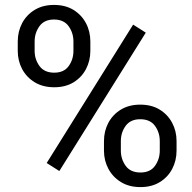

<svg xmlns="http://www.w3.org/2000/svg" viewBox="-20 -741 772 771"><path d="M51.3 -536.6V-574.2Q51.3 -614.7 68.8 -647.9Q86.4 -681.2 119.1 -701.2Q151.9 -721.2 196.8 -721.2Q242.7 -721.2 275.1 -701.2Q307.6 -681.2 325.2 -647.9Q342.8 -614.7 342.8 -574.2V-536.6Q342.8 -497.1 325.4 -463.9Q308.1 -430.7 275.6 -410.6Q243.2 -390.6 197.8 -390.6Q152.3 -390.6 119.4 -410.6Q86.4 -430.7 68.8 -463.9Q51.3 -497.1 51.3 -536.6ZM119.1 -574.2V-536.6Q119.1 -502.9 138.4 -476.1Q157.7 -449.2 197.8 -449.2Q236.8 -449.2 255.9 -475.8Q274.9 -502.4 274.9 -536.6V-574.2Q274.9 -608.9 255.6 -635.7Q236.3 -662.6 196.8 -662.6Q157.7 -662.6 138.4 -635.7Q119.1 -608.9 119.1 -574.2ZM565.4 -609.9 218.3 -54.2 167.5 -86.4 514.6 -642.1ZM397.5 -136.2V-174.3Q397.5 -214.4 415 -247.6Q432.6 -280.8 465.3 -300.8Q498 -320.8 543 -320.8Q588.9 -320.8 621.3 -300.8Q653.8 -280.8 671.4 -247.6Q689 -214.4 689 -174.3V-136.2Q689 -96.2 671.6 -63Q654.3 -29.8 621.8 -9.8Q589.4 10.3 543.9 10.3Q498.5 10.3 465.8 -9.8Q433.1 -29.8 415.3 -63Q397.5 -96.2 397.5 -136.2ZM465.3 -174.3V-136.2Q465.3 -102.1 484.6 -75.2Q503.9 -48.3 543.9 -48.3Q583.5 -48.3 602.5 -75.2Q621.6 -102.1 621.6 -136.2V-174.3Q621.6 -209 602.3 -235.6Q583 -262.2 543 -262.2Q503.9 -262.2 484.6 -235.6Q465.3 -209 465.3 -174.3Z"/></svg>

Font: Vazirmatn UI
Style: Regular
Weight: 400
Designer: Saber Rastikerdar
Foundry: Saber Rastikerdar
Version: Version 33.003